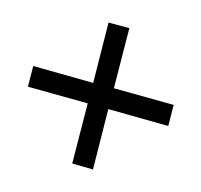

<svg xmlns="http://www.w3.org/2000/svg" viewBox="-97 -663 700 667"><g transform="rotate(-30 253.0 -329.5)"><path d="M50 -176 201 -330 50 -484 102 -537 253 -382 404 -537 457 -484 306 -330 457 -176 404 -122 253 -277 102 -122Z"/></g></svg>

Font: Assistant SemiBold
Style: Regular
Weight: 600
Designer: Hebrew By Ben Nathan, Latin by Paul Hunt
Version: Version 2.001; ttfautohint (v1.6)